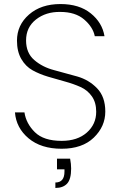

<svg xmlns="http://www.w3.org/2000/svg" viewBox="-20 -729 594 950"><path d="M262 56H327Q332 83 332 105Q332 158 312 179.5Q292 201 254 201V174Q299 174 299 120V109H262ZM501 -177Q501 -103 444 -48Q387 7 285 7Q183 7 121.5 -44.5Q60 -96 54 -173H101Q109 -118 152.5 -75Q196 -32 285 -32Q363 -32 409.5 -73Q456 -114 456 -176Q456 -222 434.5 -252.5Q413 -283 378.5 -298.5Q344 -314 302 -325.5Q260 -337 218 -349.5Q176 -362 141.5 -381Q107 -400 85.5 -437Q64 -474 64 -528Q64 -605 123.5 -657Q183 -709 279 -709Q372 -709 429 -663Q486 -617 497 -550H449Q440 -595 396.5 -632.5Q353 -670 278 -670Q207 -671 158 -632.5Q109 -594 109 -529Q109 -467 149.5 -432Q190 -397 247.5 -382Q305 -367 362.5 -350.5Q420 -334 460.5 -292Q501 -250 501 -177Z"/></svg>

Font: Poppins ExtraLight
Style: Regular
Weight: 275
Designer: Ninad Kale (Devanagari), Jonny Pinhorn (Latin)
Foundry: Indian Type Foundry
Version: Version 3.200;PS 1.000;hotconv 16.6.54;makeotf.lib2.5.65590